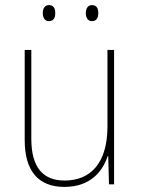

<svg xmlns="http://www.w3.org/2000/svg" viewBox="-20 -724 553 754"><path d="M148 -673C148 -656 155 -641 172 -641C191 -641 197 -655 197 -673C197 -690 191 -704 172 -704C155 -704 148 -689 148 -673ZM317 -673C317 -656 324 -641 341 -641C360 -641 366 -655 366 -673C366 -690 360 -704 341 -704C324 -704 317 -689 317 -673ZM428 -528H402V-227C402 -82 334 -15 234 -15C150 -15 103 -65 103 -179V-528H77V-174C77 -53 130 10 233 10C335 10 383 -51 403 -111H405L408 0H428Z"/></svg>

Font: Noto Sans Armenian SemiCondensed Thin
Style: Regular
Weight: 100
Width: 4
Designer: Monotype Design Team
Foundry: Monotype Imaging Inc.
Version: Version 2.008